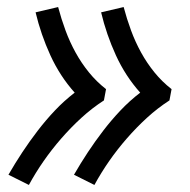

<svg xmlns="http://www.w3.org/2000/svg" viewBox="-20 -609 540 545"><path d="M248 -84 190 -113Q209 -146 229.5 -177Q250 -208 273 -238Q296 -268 322 -295.5Q348 -323 378 -346Q336 -393 309 -452Q282 -511 267 -574L331 -589Q340 -555 352 -522.5Q364 -490 380.5 -460Q397 -430 418.5 -403.5Q440 -377 467 -356L461 -324Q427 -302 397 -274.5Q367 -247 340 -216Q313 -185 290 -152Q267 -119 248 -84ZM62 -84 4 -113Q23 -146 43.5 -177Q64 -208 87 -238Q110 -268 136 -295.5Q162 -323 192 -346Q150 -393 123 -452Q96 -511 81 -574L145 -589Q154 -555 166 -522.5Q178 -490 194.5 -460Q211 -430 232.5 -403.5Q254 -377 281 -356L275 -324Q241 -302 211 -274.5Q181 -247 154 -216Q127 -185 104 -152Q81 -119 62 -84Z"/></svg>

Font: Iosevka Oblique
Style: Regular
Weight: 400
Italic angle: -9°
Monospace: yes
Designer: Belleve Invis
Foundry: Belleve Invis
Version: Version 32.5.0; ttfautohint (v1.8.4)